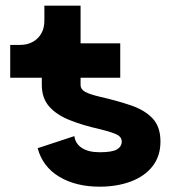

<svg xmlns="http://www.w3.org/2000/svg" viewBox="-20 -665 637 697"><path d="M272.5 -382.8V-356.9Q272.5 -340.8 289.3 -331.5Q306.2 -322.3 341.8 -314Q406.2 -299.3 456.1 -282.2Q505.9 -265.1 534.2 -234.9Q562.5 -204.6 562.5 -151.4Q562.5 -97.7 533.4 -61Q504.4 -24.4 454.3 -5.9Q404.3 12.7 341.8 12.7Q255.4 12.7 195.1 -23.4Q134.8 -59.6 116.7 -127L250 -170.9Q253.4 -143.6 277.3 -127.9Q301.3 -112.3 341.8 -112.3Q387.2 -112.3 404.5 -122.6Q421.9 -132.8 421.9 -151.4Q421.9 -169.4 399.4 -178.7Q377 -188 341.8 -196.3Q278.8 -210.4 231.7 -229.5Q184.6 -248.5 158.2 -278.8Q131.8 -309.1 131.8 -356.9V-382.8H17.1V-502H52.2Q91.8 -502 116.5 -526.1Q141.1 -550.3 141.1 -589.8V-644.5H272.5V-507.8H416.5V-382.8Z"/></svg>

Font: Giphurs
Style: Bold
Weight: 700
Version: Version 0.920; ttfautohint (v1.8.4.7-5d5b)